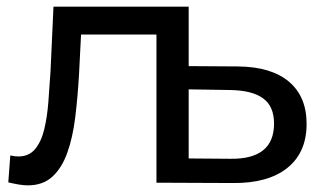

<svg xmlns="http://www.w3.org/2000/svg" viewBox="-20 -550 973 578"><path d="M64 8Q51 8 36.5 5.5Q22 3 5 -1L11 -82Q25 -79 35 -79Q67 -79 85.5 -101Q104 -123 113 -160Q122 -197 125.5 -242Q129 -287 132 -334L141 -530H548V0H452V-446H224L218 -328Q214 -258 206.5 -197Q199 -136 182.5 -90Q166 -44 137.5 -18Q109 8 64 8ZM681 1 451 0V-530H547V-351L696 -350Q797 -349 850 -304Q903 -259 903 -177Q903 -91 845 -44.5Q787 2 681 1ZM673 -72Q805 -70 805 -178Q805 -230 772 -254Q739 -278 673 -279L547 -281V-73Z"/></svg>

Font: Montserrat Medium
Style: Regular
Weight: 500
Designer: Julieta Ulanovsky
Foundry: Julieta Ulanovsky
Version: Version 9.000; ttfautohint (v1.8.4.7-5d5b)